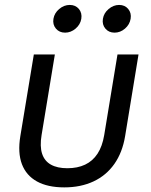

<svg xmlns="http://www.w3.org/2000/svg" viewBox="-20 -769 626 798"><path d="M247.1 9.8Q178.2 9.8 133.5 -14.9Q88.9 -39.6 71 -86.9Q53.2 -134.3 64.5 -203.1L120.6 -542.5H208L152.8 -207.5Q145 -160.6 155 -130.1Q165 -99.6 191.7 -84.7Q218.3 -69.8 259.8 -69.8Q302.2 -69.8 333.7 -84.7Q365.2 -99.6 385.3 -130.1Q405.3 -160.6 413.1 -207.5L468.3 -542.5H555.7L500 -203.1Q488.8 -135.3 455.3 -87.6Q421.9 -40 368.9 -15.1Q315.9 9.8 247.1 9.8ZM456.1 -633.3Q432.1 -633.3 418 -650.1Q403.8 -667 407.7 -690.9Q411.6 -714.8 431.6 -731.7Q451.7 -748.5 475.1 -748.5Q499 -748.5 512.9 -731.7Q526.9 -714.8 522.9 -690.9Q519 -667 499.5 -650.1Q480 -633.3 456.1 -633.3ZM250.5 -633.3Q226.6 -633.3 212.4 -650.1Q198.2 -667 202.1 -690.9Q206.1 -714.8 226.1 -731.7Q246.1 -748.5 270 -748.5Q293.9 -748.5 307.9 -731.7Q321.8 -714.8 317.9 -690.9Q314 -667 294.2 -650.1Q274.4 -633.3 250.5 -633.3Z"/></svg>

Font: Inter 16pt
Style: Italic
Weight: 400
Italic angle: -9.3988°
Version: Version 4.001;git-66647c0bb